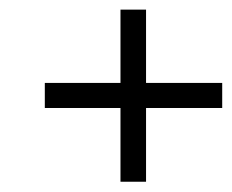

<svg xmlns="http://www.w3.org/2000/svg" viewBox="-20 -417 470 389"><path d="M430.2 -198.2V-249H275.9V-397.5H224.1V-249H70.8V-198.2H224.1V-48.8H275.9V-198.2Z"/></svg>

Font: ML-NILA02
Style: Regular
Weight: 400
Version: Version ML-NILA02 1.0